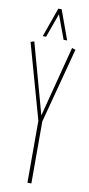

<svg xmlns="http://www.w3.org/2000/svg" viewBox="-98 -923 446 961"><g transform="rotate(10 125.0 -442.5)"><path d="M116 0V-315L9 -697L27 -703L126 -344L219 -703L237 -697L136 -315V0ZM64 -736 117 -885H134L188 -736H170L125 -858L81 -736Z"/></g></svg>

Font: Georama ExtraCondensed Thin
Style: Regular
Weight: 100
Width: 2
Designer: Jean-Baptiste Levee
Foundry: Production Type
Version: Version 1.001